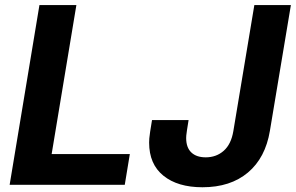

<svg xmlns="http://www.w3.org/2000/svg" viewBox="-20 -748 1197 777"><path d="M19 0 139.6 -727.5H289.1L189 -124.5H505.4L484.9 0ZM799.3 9.8Q699.2 9.8 641.4 -36.9Q583.5 -83.5 583.5 -170.9Q583.5 -178.2 584.2 -188Q585 -197.8 587.6 -215.1Q590.3 -232.4 595.2 -262.2H743.2Q738.8 -234.9 736.6 -220.7Q734.4 -206.5 733.9 -200Q733.4 -193.4 733.4 -189.5Q733.4 -150.9 754.2 -131.1Q774.9 -111.3 812.5 -111.3Q855.5 -111.3 885.5 -137.9Q915.5 -164.6 924.3 -217.3L1009.3 -727.5H1157.2L1072.3 -218.8Q1054.2 -109.4 983.4 -49.8Q912.6 9.8 799.3 9.8Z"/></svg>

Font: Inter 17pt
Style: Bold Italic
Weight: 700
Italic angle: -9.3988°
Version: Version 4.001;git-66647c0bb